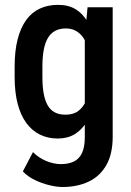

<svg xmlns="http://www.w3.org/2000/svg" viewBox="-20 -558 539 787"><path d="M338.9 -528.3H441.9V2Q441.9 73.2 415.8 118.9Q389.6 164.6 343.3 186.5Q296.9 208.5 235.8 208.5Q213.4 208.5 182.6 201.2Q151.9 193.8 122.6 179.7Q93.3 165.5 73.7 144.5L115.2 65.4Q138.2 88.9 169.4 101.8Q200.7 114.7 229.5 114.7Q260.7 114.7 282.5 104.2Q304.2 93.8 315.9 69.6Q327.6 45.4 327.6 4.4V-408.7ZM40 -242.7V-284.2Q40 -349.1 52.2 -396.7Q64.5 -444.3 87.4 -476.1Q110.4 -507.8 143.6 -522.9Q176.8 -538.1 217.8 -538.1Q260.3 -538.1 289.8 -520.3Q319.3 -502.4 338.1 -469.7Q356.9 -437 367.7 -391.8Q378.4 -346.7 383.3 -291V-233.4Q378.4 -179.7 366.7 -135Q355 -90.3 335.2 -58.1Q315.4 -25.9 286.4 -8.1Q257.3 9.8 216.8 9.8Q176.3 9.8 143.6 -6.3Q110.8 -22.5 87.6 -54.2Q64.5 -85.9 52.2 -133.1Q40 -180.2 40 -242.7ZM153.8 -284.2V-242.7Q153.8 -202.1 159.4 -172.9Q165 -143.6 176.3 -124.8Q187.5 -106 205.6 -96.9Q223.6 -87.9 248.5 -87.9Q281.2 -87.9 301.5 -103.5Q321.8 -119.1 332.8 -145.8Q343.8 -172.4 348.1 -205.1V-318.8Q345.7 -344.7 338.6 -366.9Q331.5 -389.2 319.6 -405.8Q307.6 -422.4 290.3 -431.9Q272.9 -441.4 249.5 -441.4Q225.1 -441.4 206.8 -431.9Q188.5 -422.4 176.8 -403.1Q165 -383.8 159.4 -354.2Q153.8 -324.7 153.8 -284.2Z"/></svg>

Font: Roboto Condensed Medium
Style: Regular
Weight: 500
Designer: Christian Robertson
Foundry: Google
Version: Version 3.0